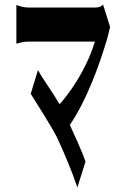

<svg xmlns="http://www.w3.org/2000/svg" viewBox="-20 -747 540 844"><path d="M464 -628 433 -727C426 -719 415 -714 401 -714H103C85 -714 66 -720 52 -725V-555C62 -558 83 -564 103 -564H397C373 -480 314 -369 242 -289C207 -348 166 -403 147 -439L115 -335C142 -290 199 -204 229 -146C261 -79 301 18 320 77L356 -37C339 -84 312 -144 287 -198C361 -306 418 -463 452 -580C455 -594 460 -609 464 -628Z"/></svg>

Font: 寒蝉无机体 CompactMedium
Style: Regular
Weight: 500
Width: 3
Designer: ChillTanhei {Warren2060}; 
Source Han Sans {Ryoko NISHIZUKA 西塚涼子 (kana, bopomofo & ideographs); Paul D. Hunt (Latin, Gre
Foundry: ChillType&Adobe
Version: Version 1.000;Glyphs 3.1.1 (3135)